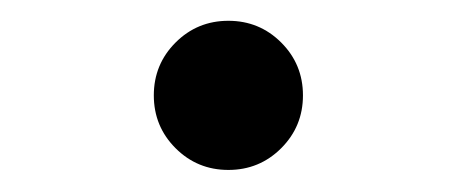

<svg xmlns="http://www.w3.org/2000/svg" viewBox="-20 -379 432 181"><path d="M125 -289.1Q125 -318.4 145.5 -338.9Q166 -359.4 195.3 -359.4Q224.6 -359.4 245.1 -338.9Q265.6 -318.4 265.6 -289.1Q265.6 -259.8 245.1 -239.3Q224.6 -218.8 195.3 -218.8Q166 -218.8 145.5 -239.3Q125 -259.8 125 -289.1Z"/></svg>

Font: Nico Moji
Style: Regular
Weight: 400
Version: Version 1.02